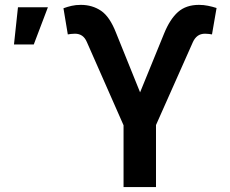

<svg xmlns="http://www.w3.org/2000/svg" viewBox="-20 -757 931 777"><path d="M480 0V-250L331.5 -586.9Q324.2 -604 312.3 -612.3Q300.3 -620.6 283.2 -620.6Q276.4 -620.6 266.8 -619.6Q257.3 -618.7 254.4 -617.7L236.8 -723.6Q252.9 -729.5 269.8 -733.4Q286.6 -737.3 307.1 -737.3Q353.5 -737.3 388.9 -713.4Q424.3 -689.5 449.7 -624L546.9 -383.3L644 -621.1Q667.5 -679.2 700.2 -708.3Q732.9 -737.3 785.2 -737.3Q804.2 -737.3 822 -733.6Q839.8 -730 856.4 -724.6L837.9 -617.7Q835.4 -618.7 825.9 -619.6Q816.4 -620.6 810.1 -620.6Q792 -620.6 780 -611.8Q768.1 -603 760.7 -586.9L611.3 -251V0ZM36.6 -577.1 52.7 -727.5H173.8L116.7 -577.1Z"/></svg>

Font: V-Inter
Style: SemiBold-600
Weight: 600
Designer: Rasmus Andersson
Foundry: rsms
Version: Version 4.000;git-4146feb